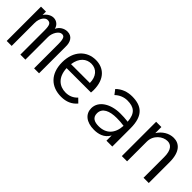

<svg xmlns="http://www.w3.org/2000/svg" viewBox="95 -1133 1809 1809"><g transform="rotate(45 1000.0 -228.5)"><path d="M38 0H104V-305C104 -373 141 -413 170 -413C208 -413 220 -394 220 -318V0H287V-302C287 -354 322 -415 360 -415C384 -415 403 -407 403 -324V0H469V-351C472 -418 443 -468 381 -468C336 -468 295 -441 278 -401C270 -440 237 -468 197 -468C161 -468 125 -445 104 -412V-457H38Z M772 10C840 10 893 -13 932 -60L892 -99C861 -65 821 -48 774 -48C692 -48 623 -100 618 -218H943C944 -229 945 -240 945 -251C945 -400 863 -468 759 -468C643 -468 549 -382 549 -227C549 -74 638 10 772 10ZM621 -274C634 -370 691 -413 754 -413C825 -413 872 -359 872 -274Z M1211 11C1264 11 1332 -3 1367 -70V0H1445V-243C1445 -415 1365 -467 1244 -467C1181 -467 1124 -446 1081 -403L1116 -357C1151 -391 1195 -408 1239 -408C1327 -408 1374 -374 1382 -268C1344 -273 1310 -274 1279 -274C1153 -274 1049 -213 1049 -115C1049 -41 1107 11 1211 11ZM1121 -119C1121 -190 1189 -220 1285 -220C1315 -220 1350 -218 1382 -213C1376 -104 1316 -44 1218 -44C1163 -44 1121 -62 1121 -119Z M1572 0H1642V-263C1642 -350 1716 -405 1777 -405C1824 -405 1861 -371 1861 -275V0H1931V-277C1931 -415 1872 -468 1797 -468C1735 -468 1677 -432 1642 -376V-457H1572Z"/></g></svg>

Font: Inconsolata
Style: Regular
Weight: 400
Monospace: yes
Designer: Raph Levien, Cyreal, Brenton Simpson
Foundry: Raph Levien, Cyreal, Google
Version: Version 3.100